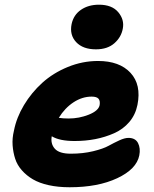

<svg xmlns="http://www.w3.org/2000/svg" viewBox="-20 -766 651 813"><path d="M386.2 -557.1Q331.1 -557.1 302.5 -587.6Q273.9 -618.2 283.2 -664.1Q291.5 -703.1 323 -724.6Q354.5 -746.1 398.9 -746.1Q454.1 -746.1 480.7 -714.4Q507.3 -682.6 500 -645Q493.7 -608.9 464.4 -583Q435.1 -557.1 386.2 -557.1ZM274.9 26.9Q226.1 26.9 186.3 18.1Q146.5 9.3 119.1 -6.8Q91.8 -22.9 72.3 -45.2Q52.7 -67.4 44.2 -94Q35.6 -120.6 33.4 -150.6Q31.2 -180.7 39.1 -212.9Q49.8 -268.1 81.5 -321Q113.3 -374 159.2 -415.5Q205.1 -457 267.1 -482.4Q329.1 -507.8 395 -507.8Q486.3 -507.8 532.7 -457.5Q579.1 -407.2 562 -321.8Q553.7 -280.3 527.6 -249.5Q501.5 -218.8 463.4 -201.9Q425.3 -185.1 383.8 -177Q342.3 -168.9 295.9 -168.9Q231.9 -168.9 199.2 -189Q193.4 -157.2 212.2 -136.2Q231 -115.2 279.8 -115.2Q331.5 -115.2 374.5 -125.7Q417.5 -136.2 439.9 -148.7Q462.4 -161.1 485.1 -171.6Q507.8 -182.1 523.9 -182.1Q553.2 -182.1 564.5 -160.2Q575.7 -138.2 569.8 -107.9Q558.1 -49.8 476.6 -11.5Q395 26.9 274.9 26.9ZM368.2 -356.9Q328.1 -356.9 291.3 -332.8Q254.4 -308.6 229 -267.1Q246.1 -264.2 271 -264.2Q314.9 -264.2 356 -280.5Q397 -296.9 401.9 -320.8Q404.8 -339.4 397 -348.1Q389.2 -356.9 368.2 -356.9Z"/></svg>

Font: Shantell Sans Bouncy
Style: Italic
Weight: 800
Italic angle: -11.31°
Designer: Stephen Nixon, Anya Danilova, Shantell Martin
Foundry: Arrow Type
Version: Version 1.006;[9816181b4]